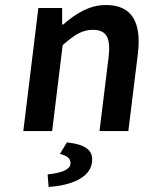

<svg xmlns="http://www.w3.org/2000/svg" viewBox="-20 -523 600 766"><path d="M73 0H188L230 -343C276 -383 307 -404 350 -404C404 -404 423 -374 413 -293L377 0H492L530 -308C545 -432 508 -503 403 -503C336 -503 281 -468 232 -425H228V-491H133ZM247 45 219 91C247 98 264 109 261 132C258 156 221 167 170 173L174 223C260 217 339 188 347 125C353 78 325 54 247 45Z"/></svg>

Font: Falling Sky
Style: Obl
Weight: 400
Designer: Paul D. Hunt
Foundry: Adobe Systems Incorporated
Version: Version 1.02